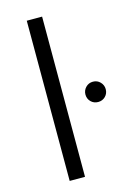

<svg xmlns="http://www.w3.org/2000/svg" viewBox="-114 -801 590 859"><g transform="rotate(-15 180.5 -371.0)"><path d="M99 0V-742H170V0ZM314 -308Q294 -308 280.5 -321.5Q267 -335 267 -355Q267 -374 280.5 -388Q294 -402 314 -402Q334 -402 347.5 -388Q361 -374 361 -355Q361 -335 347.5 -321.5Q334 -308 314 -308Z"/></g></svg>

Font: Montserrat
Style: Regular
Weight: 400
Designer: Julieta Ulanovsky
Foundry: Julieta Ulanovsky
Version: Version 9.000; ttfautohint (v1.8.4.7-5d5b)